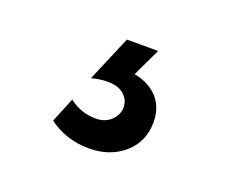

<svg xmlns="http://www.w3.org/2000/svg" viewBox="-55 -89 461 392"><g transform="rotate(20 175.0 106.5)"><path d="M78.1 195.8 100.1 142.1Q126 162.1 158.2 162.1Q178.7 162.1 191.4 149.7Q204.1 137.2 204.1 121.1Q204.1 105.5 191.7 94.2Q179.2 83 155.8 83Q139.6 83 121.1 87.9L163.1 -11.2H231L202.1 49.8Q234.4 55.7 253.2 76.2Q272 96.7 272 128.9Q272 171.4 241.7 197.8Q211.4 224.1 166 224.1Q116.2 224.1 78.1 195.8Z"/></g></svg>

Font: Trueno
Style: Rg
Weight: 400
Designer: Julieta Ulanovsky
Foundry: Julieta Ulanovsky
Version: Version 3.001b